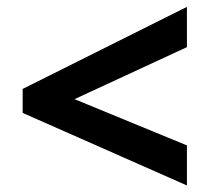

<svg xmlns="http://www.w3.org/2000/svg" viewBox="-20 -646 621 567"><path d="M532 -98.3 46.9 -312.6V-383.4L532 -625.7V-506.8L200.1 -353.2L532 -216.6Z"/></svg>

Font: Noto Sans Khmer
Style: Regular
Weight: 400
Designer: Danh Hong and the Monotype Design Team
Foundry: Monotype Imaging Inc.
Version: Version 2.003